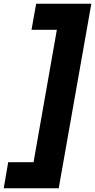

<svg xmlns="http://www.w3.org/2000/svg" viewBox="-74 -758 510 1030"><path d="M-54 252 -30 112H106L231 -598H95L120 -738H416L241 252Z"/></svg>

Font: Celebes Black
Style: Italic
Weight: 900
Italic angle: -10°
Designer: Anugrah Pasau
Foundry: Lafontype
Version: Version 1.000; ttfautohint (v1.8.4)